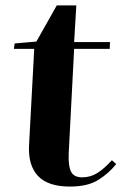

<svg xmlns="http://www.w3.org/2000/svg" viewBox="-20 -673 452 707"><path d="M34 -513 114 -520 189 -653H261L253 -518H385L384 -493H253L233 -108Q231 -62 241.5 -41Q252 -20 283 -20Q313 -20 338.5 -36Q364 -52 392 -83L408 -69Q381 -35 342 -10.5Q303 14 237 14Q157 14 120 -25Q83 -64 87 -139L106 -493H31Z"/></svg>

Font: Literata 72pt
Style: Bold Italic
Weight: 700
Italic angle: -2°
Designer: Latin by Veronika Burian and Jose Scaglione. Greek by Irene Vlachou. Cyrillic by Vera Evstafieva
Foundry: TypeTogether
Version: Version 3.002